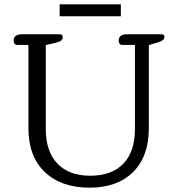

<svg xmlns="http://www.w3.org/2000/svg" viewBox="-20 -853 821 885"><path d="M255 -833H537V-778H255ZM111 -263V-646H60Q43 -646 43 -667Q43 -680 52.5 -687.5Q62 -695 79 -695H257Q269 -695 269 -682Q269 -672 262.5 -666.5Q256 -661 241 -657L191 -645V-259Q191 -155 244.5 -99Q298 -43 396 -43Q495 -43 548.5 -98.5Q602 -154 602 -259V-646H544Q527 -646 527 -667Q527 -680 536.5 -687.5Q546 -695 563 -695H726Q738 -695 738 -683Q738 -667 712 -659L666 -645V-263Q666 -132 593.5 -60Q521 12 393 12Q262 12 186.5 -60Q111 -132 111 -263Z"/></svg>

Font: Maitree
Style: Regular
Weight: 400
Designer: CadsonDemak Team
Foundry: CadsonDemak
Version: Version 1.001